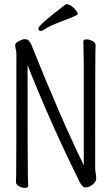

<svg xmlns="http://www.w3.org/2000/svg" viewBox="-20 -895 540 926"><path d="M101 11Q85 11 71 3Q57 -5 57 -17Q57 -29 58 -55Q59 -81 59 -641L53 -676Q53 -688 71 -697Q89 -706 99 -706L110 -705Q121 -701 131 -680Q271 -329 384 -98V-589Q384 -623 382 -695Q382 -705 397 -705Q412 -705 426.5 -697Q441 -689 441 -677Q441 -665 440 -639.5Q439 -614 439 -88Q439 -70 443 -50L444 -33Q444 -20 427.5 -5.5Q411 9 391 9Q374 9 354 -38Q219 -312 113 -581Q113 -74 114.5 -45Q116 -16 116 1Q116 11 101 11ZM178 -746Q165 -746 165 -758Q165 -774 298 -875Q313 -875 326 -865Q355 -842 355 -826Q355 -821 264 -787Q220 -770 202 -758Q184 -746 178 -746Z"/></svg>

Font: LXGW WenKai Mono TC Light
Style: Regular
Weight: 300
Designer: LXGW / Fontworks Inc.
Foundry: LXGW / Fontworks Inc.
Version: Version 1.330